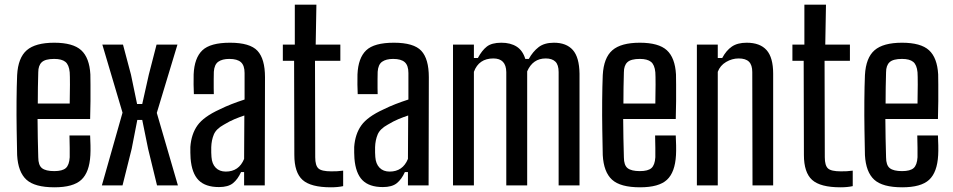

<svg xmlns="http://www.w3.org/2000/svg" viewBox="-20 -790 4059 818"><path d="M276 -213H364Q365 -197 365.5 -171Q366 -145 365 -129Q361 -56 326.5 -24Q292 8 212 8Q128 8 92.5 -24.5Q57 -57 53 -129Q52 -175 51 -236.5Q50 -298 50.5 -360Q51 -422 53 -470Q57 -544 94 -576Q131 -608 211 -608Q291 -608 326 -576Q361 -544 365 -473Q365 -462 365.5 -430.5Q366 -399 365.5 -359Q365 -319 364 -283H140Q140 -243 141 -202Q142 -161 143 -120Q143 -86 159 -73.5Q175 -61 211 -61Q246 -61 260.5 -74Q275 -87 277 -120Q277 -135 277 -160Q277 -185 276 -213ZM211 -539Q173 -539 158 -525Q143 -511 143 -482Q142 -449 141.5 -416.5Q141 -384 141 -349H277Q278 -391 278 -429.5Q278 -468 277 -482Q274 -514 258.5 -526.5Q243 -539 211 -539Z M414 0 502 -310 416 -600H504L538 -472L564 -347H586L614 -472L647 -600H736L648 -309L738 0H649L611 -156L586 -279H565L541 -156L502 0Z M913 7Q855 7 826 -22.5Q797 -52 792 -115Q791 -127 791 -139.5Q791 -152 791 -164Q795 -219 821.5 -256Q848 -293 916 -324Q940 -336 967 -346.5Q994 -357 1022 -366V-479Q1022 -511 1006.5 -525Q991 -539 957 -539Q927 -539 910 -527Q893 -515 891 -484Q891 -471 890.5 -451.5Q890 -432 890.5 -414.5Q891 -397 891 -389H806Q804 -428 805 -473Q808 -543 842 -575.5Q876 -608 960 -608Q1045 -608 1077 -573.5Q1109 -539 1109 -461L1108 0H1020V-57H1007Q993 -26 972.5 -9.5Q952 7 913 7ZM942 -59Q998 -59 1020 -113L1021 -298Q1000 -291 979.5 -282.5Q959 -274 934 -259Q901 -241 891 -217Q881 -193 880 -163Q880 -149 880 -140Q880 -131 881 -121Q883 -92 899 -75.5Q915 -59 942 -59Z M1390 8Q1304 8 1269 -23.5Q1234 -55 1234 -130L1233 -531H1185V-600H1236V-770H1328L1325 -600H1430V-531H1322L1323 -120Q1323 -85 1336.5 -72.5Q1350 -60 1391 -60Q1406 -60 1416.5 -60.5Q1427 -61 1442 -63V3Q1419 8 1390 8Z M1611 7Q1553 7 1524 -22.5Q1495 -52 1490 -115Q1489 -127 1489 -139.5Q1489 -152 1489 -164Q1493 -219 1519.5 -256Q1546 -293 1614 -324Q1638 -336 1665 -346.5Q1692 -357 1720 -366V-479Q1720 -511 1704.5 -525Q1689 -539 1655 -539Q1625 -539 1608 -527Q1591 -515 1589 -484Q1589 -471 1588.5 -451.5Q1588 -432 1588.5 -414.5Q1589 -397 1589 -389H1504Q1502 -428 1503 -473Q1506 -543 1540 -575.5Q1574 -608 1658 -608Q1743 -608 1775 -573.5Q1807 -539 1807 -461L1806 0H1718V-57H1705Q1691 -26 1670.5 -9.5Q1650 7 1611 7ZM1640 -59Q1696 -59 1718 -113L1719 -298Q1698 -291 1677.5 -282.5Q1657 -274 1632 -259Q1599 -241 1589 -217Q1579 -193 1578 -163Q1578 -149 1578 -140Q1578 -131 1579 -121Q1581 -92 1597 -75.5Q1613 -59 1640 -59Z M1910 0V-600H1999V-543H2016Q2033 -575 2054 -591.5Q2075 -608 2116 -608Q2155 -608 2181 -591.5Q2207 -575 2218 -539H2233Q2250 -570 2274.5 -589Q2299 -608 2340 -608Q2393 -608 2420.5 -577Q2448 -546 2449 -476V0H2360V-483Q2360 -514 2346 -527.5Q2332 -541 2305 -541Q2250 -541 2226 -486V0H2137V-483Q2136 -541 2082 -541Q2020 -541 1999 -484V0Z M2771 -213H2859Q2860 -197 2860.5 -171Q2861 -145 2860 -129Q2856 -56 2821.5 -24Q2787 8 2707 8Q2623 8 2587.5 -24.5Q2552 -57 2548 -129Q2547 -175 2546 -236.5Q2545 -298 2545.5 -360Q2546 -422 2548 -470Q2552 -544 2589 -576Q2626 -608 2706 -608Q2786 -608 2821 -576Q2856 -544 2860 -473Q2860 -462 2860.5 -430.5Q2861 -399 2860.5 -359Q2860 -319 2859 -283H2635Q2635 -243 2636 -202Q2637 -161 2638 -120Q2638 -86 2654 -73.5Q2670 -61 2706 -61Q2741 -61 2755.5 -74Q2770 -87 2772 -120Q2772 -135 2772 -160Q2772 -185 2771 -213ZM2706 -539Q2668 -539 2653 -525Q2638 -511 2638 -482Q2637 -449 2636.5 -416.5Q2636 -384 2636 -349H2772Q2773 -391 2773 -429.5Q2773 -468 2772 -482Q2769 -514 2753.5 -526.5Q2738 -539 2706 -539Z M2949 0V-600H3038V-543H3057Q3074 -575 3098 -591.5Q3122 -608 3161 -608Q3218 -608 3246 -576.5Q3274 -545 3274 -476V0H3186L3185 -483Q3185 -513 3171 -527Q3157 -541 3127 -541Q3099 -541 3073.5 -526Q3048 -511 3038 -484V0Z M3561 8Q3475 8 3440 -23.5Q3405 -55 3405 -130L3404 -531H3356V-600H3407V-770H3499L3496 -600H3601V-531H3493L3494 -120Q3494 -85 3507.5 -72.5Q3521 -60 3562 -60Q3577 -60 3587.5 -60.5Q3598 -61 3613 -63V3Q3590 8 3561 8Z M3888 -213H3976Q3977 -197 3977.5 -171Q3978 -145 3977 -129Q3973 -56 3938.5 -24Q3904 8 3824 8Q3740 8 3704.5 -24.5Q3669 -57 3665 -129Q3664 -175 3663 -236.5Q3662 -298 3662.5 -360Q3663 -422 3665 -470Q3669 -544 3706 -576Q3743 -608 3823 -608Q3903 -608 3938 -576Q3973 -544 3977 -473Q3977 -462 3977.5 -430.5Q3978 -399 3977.5 -359Q3977 -319 3976 -283H3752Q3752 -243 3753 -202Q3754 -161 3755 -120Q3755 -86 3771 -73.5Q3787 -61 3823 -61Q3858 -61 3872.5 -74Q3887 -87 3889 -120Q3889 -135 3889 -160Q3889 -185 3888 -213ZM3823 -539Q3785 -539 3770 -525Q3755 -511 3755 -482Q3754 -449 3753.5 -416.5Q3753 -384 3753 -349H3889Q3890 -391 3890 -429.5Q3890 -468 3889 -482Q3886 -514 3870.5 -526.5Q3855 -539 3823 -539Z"/></svg>

Font: Big Shoulders Text Medium
Style: Regular
Weight: 500
Designer: Patric King
Foundry: XO Type Co
Version: Version 1.000; ttfautohint (v1.8.2)